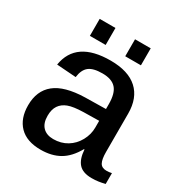

<svg xmlns="http://www.w3.org/2000/svg" viewBox="-164 -808 886 937"><g transform="rotate(30 278.5 -339.5)"><path d="M197.3 9.8Q118.7 9.8 77.6 -32.2Q36.6 -74.2 36.6 -147.9Q36.6 -230 90.3 -273.4Q144 -316.9 258.3 -319.8L375 -321.8V-349.6Q375 -410.2 350.8 -437Q326.7 -463.9 273.9 -463.9Q221.7 -463.9 198 -444.8Q174.3 -425.8 168.9 -382.8L60.1 -390.6Q84 -538.1 277.3 -538.1Q377 -538.1 428.5 -491.2Q480 -444.3 480 -356.4V-140.6Q480 -99.6 490.2 -80.8Q500.5 -62 527.3 -62Q542 -62 556.6 -65.4V-4.4Q537.1 0.5 519.8 2.9Q502.4 5.4 482.4 5.4Q432.6 5.4 409.4 -20.3Q386.2 -45.9 382.8 -98.6H379.9Q347.7 -41 303.5 -15.6Q259.3 9.8 197.3 9.8ZM375 -255.4 287.6 -253.9Q230.5 -252.4 202.6 -241.7Q174.3 -231 159.4 -209Q144.5 -187 144.5 -150.9Q144.5 -109.4 165.8 -87.6Q187 -65.9 225.1 -65.9Q268.6 -65.9 302.2 -86.4Q335.9 -106.9 355.5 -142.8Q375 -178.7 375 -217.3ZM416 -687.5V-591.8H327.6V-687.5ZM217.3 -687.5V-591.8H128.4V-687.5Z"/></g></svg>

Font: Arimo Medium
Style: Regular
Weight: 500
Designer: Steve Matteson
Foundry: Monotype Imaging Inc.
Version: Version 1.33